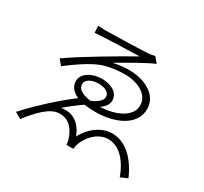

<svg xmlns="http://www.w3.org/2000/svg" viewBox="-159 -983 1318 1243"><g transform="rotate(30 500.0 -361.5)"><path d="M351 -364C351 -404 401 -421 442 -421C488 -421 527 -404 527 -369C527 -341 493 -315 453 -298C379 -307 351 -333 351 -364ZM670 -759C661 -756 635 -751 607 -750C559 -747 332 -741 309 -741C290 -741 270 -743 253 -744L255 -693C322 -699 546 -705 584 -706C465 -639 247 -511 142 -436L175 -397C258 -460 323 -502 379 -526C432 -549 505 -558 560 -558C659 -558 746 -513 746 -432C746 -348 640 -298 525 -295C555 -315 574 -340 574 -369C574 -425 520 -459 445 -459C379 -459 306 -423 306 -362C306 -324 329 -293 375 -273C287 -209 160 -94 70 5L117 32C179 -47 249 -127 323 -127C385 -127 429 -88 453 -13C457 -1 459 16 460 27H511C513 17 515 -1 520 -13C547 -88 612 -141 677 -141C752 -141 819 -84 864 36L916 14C866 -102 785 -186 681 -186C599 -186 521 -123 487 -51C458 -127 401 -179 310 -163C340 -189 391 -230 432 -257C456 -253 483 -251 514 -251C663 -251 797 -314 797 -434C797 -541 688 -595 571 -596C533 -596 493 -592 452 -582C531 -629 658 -702 704 -719Z"/></g></svg>

Font: Genne Gothic Light
Style: Regular
Weight: 300
Designer: Ryoko NISHIZUKA (kana & ideographs); Paul D. Hunt (Latin, Greek & Cyrillic); Wenlong ZHANG (bopomofo); Sandoll Communica
Foundry: Adobe Systems Incorporated
Version: Version 1.004;PS 1.004;hotconv 16.6.51;makeotf.lib2.5.65220